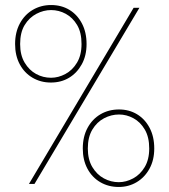

<svg xmlns="http://www.w3.org/2000/svg" viewBox="-20 -731 672 763"><path d="M95 0 511 -700H534L117 0ZM452 12Q411 12 378.5 -7Q346 -26 327.5 -60.5Q309 -95 309 -141Q309 -188 328 -223Q347 -258 379.5 -277Q412 -296 453 -296Q493 -296 524.5 -277Q556 -258 574.5 -223Q593 -188 593 -141Q593 -95 574 -60.5Q555 -26 523 -7Q491 12 452 12ZM452 -7Q481 -7 509 -22Q537 -37 555 -67Q573 -97 573 -141Q573 -186 555.5 -216Q538 -246 510.5 -261Q483 -276 453 -276Q422 -276 393.5 -261Q365 -246 347 -216Q329 -186 329 -141Q329 -97 347 -67Q365 -37 393 -22Q421 -7 452 -7ZM182 -403Q142 -403 109.5 -422Q77 -441 58.5 -475.5Q40 -510 40 -556Q40 -603 59 -638Q78 -673 110.5 -692Q143 -711 183 -711Q224 -711 255.5 -692Q287 -673 305.5 -638Q324 -603 324 -556Q324 -510 305 -475.5Q286 -441 254.5 -422Q223 -403 182 -403ZM183 -422Q212 -422 240 -437Q268 -452 286 -482Q304 -512 304 -556Q304 -602 286.5 -631.5Q269 -661 241.5 -676Q214 -691 183 -691Q153 -691 124.5 -676Q96 -661 78 -631.5Q60 -602 60 -556Q60 -512 78 -482Q96 -452 123.5 -437Q151 -422 183 -422Z"/></svg>

Font: DM Sans 20pt Thin
Style: Regular
Weight: 250
Version: Version 4.004;gftools[0.9.30]